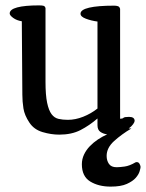

<svg xmlns="http://www.w3.org/2000/svg" viewBox="-20 -484 542 713"><path d="M89 -29Q71 -56 67 -81.5Q63 -107 63 -132L61 -405Q42 -408 29 -417.5Q16 -427 16 -434Q16 -449 44 -456.5Q72 -464 125 -464Q136 -464 141.5 -462.5Q147 -461 149 -454V-180Q149 -131 155 -102.5Q161 -74 171.5 -60Q182 -46 197.5 -42.5Q213 -39 232 -39Q260 -39 289 -50.5Q318 -62 342 -81V-404Q319 -407 299 -414.5Q279 -422 279 -433Q279 -448 311 -455.5Q343 -463 404 -463Q412 -463 418 -461Q424 -459 426 -451V-43Q435 -43 438.5 -46.5Q442 -50 459 -50Q480 -50 480 -35Q480 -31 474.5 -23Q469 -15 458 -7H468Q431 15 403.5 40Q376 65 376 95Q376 112 384.5 124.5Q393 137 413 137Q424 137 442.5 134.5Q461 132 483 119Q485 118 488 118Q495 118 498.5 125Q502 132 502 136Q502 140 498.5 152Q495 164 484 176.5Q473 189 451 199Q429 209 391 209Q346 209 315 190Q284 171 284 126Q284 107 292 90Q300 73 313.5 59Q327 45 343.5 34Q360 23 378 15Q363 13 352.5 5.5Q342 -2 342 -19V-44Q312 -18 279 -1Q246 16 200 16Q170 16 138 6.5Q106 -3 89 -29Z"/></svg>

Font: Asar
Style: Regular
Weight: 400
Designer: Eben Sorkin
Foundry: Eben Sorkin, Pria Ravichandran
Version: Version 1.003; ttfautohint (v1.3) -l 8 -r 50 -G 0 -x 0 -H 45